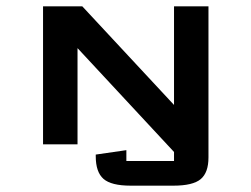

<svg xmlns="http://www.w3.org/2000/svg" viewBox="-20 -460 801 612"><path d="M534.7 24.4 227.1 -306.6V0H117.2V-439.9H242.2L534.7 -125.5V-439.9H644.5V42Q644.5 90.3 619.6 111.1Q594.7 131.8 532.7 131.8H396.5Q334.5 131.8 309.8 110.1Q285.2 88.4 285.2 38.1V32.7L382.8 18.6V53.2H534.7Z"/></svg>

Font: Squarish Sans CT
Style: RegularSC
Weight: 400
Version: Version 0.9